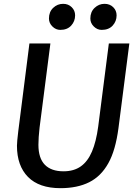

<svg xmlns="http://www.w3.org/2000/svg" viewBox="-20 -974 712 1002"><path d="M295.5 8Q184 8 126.2 -50.5Q68.5 -109 68.5 -213.5Q68.5 -225 70.2 -242Q72 -259 75.5 -290.5L133.5 -747H243L186.5 -308Q183.5 -281.5 182 -259Q180.5 -236.5 180.5 -218.5Q180.5 -148.5 214 -114.2Q247.5 -80 311.5 -80Q365.5 -80 401.8 -105.8Q438 -131.5 460 -183.2Q482 -235 492.5 -313.5L548 -747H655L598 -303.5Q590.5 -247.5 577.5 -202Q564.5 -156.5 545.5 -122.5Q507.5 -54 445.5 -23Q383.5 8 295.5 8ZM294.5 -818Q271.5 -818 253.5 -835.8Q235.5 -853.5 235.5 -877.5Q235.5 -912 257.5 -933Q279.5 -954 309.5 -954Q336.5 -954 354.2 -936.5Q372 -919 372 -894Q372 -863 351.5 -840.5Q331 -818 294.5 -818ZM510.5 -818Q487.5 -818 469.5 -835.8Q451.5 -853.5 451.5 -877.5Q451.5 -912 473.8 -933Q496 -954 525.5 -954Q553 -954 570.8 -936.5Q588.5 -919 588.5 -894Q588.5 -863 568 -840.5Q547.5 -818 510.5 -818Z"/></svg>

Font: Koeln Type Sans
Style: Italic
Weight: 400
Italic angle: -7.5°
Designer: Eben Sorkin
Foundry: Eben Sorkin
Version: Version 2.001